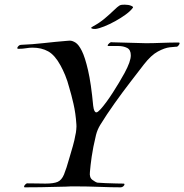

<svg xmlns="http://www.w3.org/2000/svg" viewBox="-20 -815 789 822"><path d="M86 -13Q83 -13 83 -16Q83 -20 88.5 -25.5Q94 -31 98 -30Q122 -30 141 -29.5Q160 -29 174 -29Q210 -29 227 -36.5Q244 -44 254 -68Q264 -92 278 -142Q285 -166 292 -190Q299 -214 303 -238Q305 -244 306.5 -260Q308 -276 307 -283Q304 -330 294.5 -371Q285 -412 277 -438Q269 -469 259 -493Q249 -517 239 -535Q215 -579 186.5 -595Q158 -611 119 -611Q106 -611 91.5 -608.5Q77 -606 60 -606H58Q54 -606 54 -609Q54 -613 59 -618Q64 -623 69 -623Q119 -625 167.5 -630.5Q216 -636 265 -640Q268 -640 271.5 -640.5Q275 -641 279 -641Q290 -641 303.5 -632.5Q317 -624 330.5 -597Q344 -570 357 -514Q370 -458 379 -362Q381 -346 384.5 -340Q388 -334 392 -334Q397 -334 402.5 -339.5Q408 -345 412 -349Q435 -375 463 -418.5Q491 -462 513 -502Q527 -528 533.5 -546.5Q540 -565 540 -578Q540 -602 524 -610Q508 -618 486.5 -618Q465 -618 447 -618H444Q441 -618 441 -620Q441 -624 448 -630Q455 -636 459 -634Q518 -633 550 -631.5Q582 -630 605 -630Q634 -630 671.5 -631.5Q709 -633 745 -633Q749 -633 749 -630Q749 -626 744 -620Q739 -614 734 -615Q728 -615 706.5 -612.5Q685 -610 656 -594.5Q627 -579 596 -539Q573 -509 539 -465Q505 -421 470.5 -372.5Q436 -324 409 -280Q403 -270 398.5 -259.5Q394 -249 391 -237Q378 -183 372.5 -144Q367 -105 365 -79Q362 -55 375.5 -45Q389 -35 397 -33Q408 -32 431.5 -31Q455 -30 478 -29.5Q501 -29 508 -29H509Q513 -29 513 -26Q513 -22 508 -17.5Q503 -13 497 -13Q458 -13 405.5 -15Q353 -17 306 -17Q294 -17 283 -17Q272 -17 262 -16Q247 -16 218 -15Q189 -14 154 -13.5Q119 -13 87 -13ZM384 -691Q379 -691 374.5 -692.5Q370 -694 370 -696Q370 -697 378 -702Q406 -717 428.5 -736Q451 -755 467.5 -771Q484 -787 491 -791Q496 -794 502 -794.5Q508 -795 514 -795Q530 -795 541 -790.5Q552 -786 549 -782Q539 -768 518.5 -753Q498 -738 473.5 -724.5Q449 -711 426.5 -702Q404 -693 389 -691Z"/></svg>

Font: Kings
Style: Regular
Weight: 400
Designer: Robert E. Leuschke
Foundry: Robert E. Leuschke
Version: Version 1.010; ttfautohint (v1.8.3)